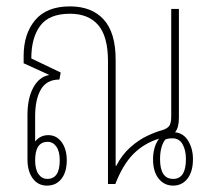

<svg xmlns="http://www.w3.org/2000/svg" viewBox="-20 -576 658 601"><path d="M127 5Q99 5 82.5 -17.5Q66 -40 66 -77V-216Q66 -268 84 -301.5Q102 -335 133 -341V-342L54 -378V-401Q54 -470 90 -513Q126 -556 199 -556Q267 -556 304.5 -515Q342 -474 342 -389V-57H344Q362 -92 388 -115Q414 -138 440.5 -150.5Q467 -163 486 -168Q503 -173 509.5 -181.5Q516 -190 516 -212V-548H540V-207Q540 -176 528 -162Q555 -159 569.5 -134.5Q584 -110 584 -78Q584 -39 567 -17Q550 5 522 5Q494 5 476.5 -17Q459 -39 459 -78Q459 -95 463.5 -112Q468 -129 478 -142Q432 -128 398.5 -95Q365 -62 341 0H318V-384Q318 -462 287.5 -497.5Q257 -533 199 -533Q134 -533 106 -495.5Q78 -458 78 -393L170 -349L166 -327Q126 -327 108 -296Q90 -265 90 -212V-133Q106 -153 131 -153Q157 -153 173 -131Q189 -109 189 -74Q189 -38 172.5 -16.5Q156 5 127 5ZM522 -16Q562 -16 562 -78Q562 -106 551.5 -124.5Q541 -143 520 -143Q505 -143 497 -139Q481 -117 481 -78Q481 -16 522 -16ZM128 -16Q167 -16 167 -74Q167 -102 156.5 -117Q146 -132 129 -132Q90 -132 90 -74Q90 -46 100.5 -31Q111 -16 128 -16Z"/></svg>

Font: Noto Sans Thai Looped ExtraCondensed Thin
Style: Regular
Weight: 100
Width: 2
Designer: Sasikarn Vongin, Ben Mitchell
Foundry: The Fontpad Ltd
Version: Version 1.001; ttfautohint (v1.8.4.7-5d5b)